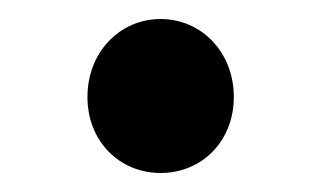

<svg xmlns="http://www.w3.org/2000/svg" viewBox="-20 -169 338 202"><path d="M149 13C192 13 226 -20 226 -67C226 -114 192 -149 149 -149C106 -149 72 -114 72 -67C72 -20 106 13 149 13Z"/></svg>

Font: Genne Gothic Medium
Style: Regular
Weight: 500
Designer: Ryoko NISHIZUKA (kana & ideographs); Paul D. Hunt (Latin, Greek & Cyrillic); Wenlong ZHANG (bopomofo); Sandoll Communica
Foundry: Adobe Systems Incorporated
Version: Version 1.004;PS 1.004;hotconv 16.6.51;makeotf.lib2.5.65220